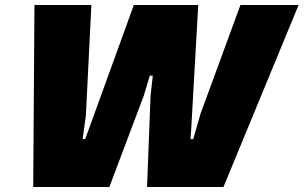

<svg xmlns="http://www.w3.org/2000/svg" viewBox="-20 -749 1216 769"><path d="M113 0 118 -729H346L324 -287L311 -192H321L337 -235L516 -729H774L746 -235L743 -192H754L783 -293L943 -729H1176L875 0H569L583 -366L592 -446H580L556 -366L418 0Z"/></svg>

Font: Hubot Sans Condensed ExtraLight Black
Style: Italic
Weight: 900
Italic angle: -12.0243°
Version: Version 2.000